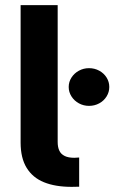

<svg xmlns="http://www.w3.org/2000/svg" viewBox="-20 -727 445 747"><path d="M269.1 -113.1Q274.7 -113.1 288 -114.2V-0.6Q276.5 0 258.8 0Q195.2 0 151.2 -17.9Q107.1 -35.7 83.6 -74.1Q60.2 -112.4 60.2 -172.2V-707H204.4V-175Q204.4 -154.2 210.9 -140.7Q217.3 -127.1 231.7 -120.1Q246.2 -113.1 269.1 -113.1ZM247.3 -388.5Q247.3 -408.5 258.1 -425.3Q269 -442.2 287.1 -452Q305.2 -461.8 326.3 -461.8Q347.9 -461.8 366 -452Q384.1 -442.2 394.7 -425.3Q405.2 -408.5 405.2 -388.5Q405.2 -368.8 394.7 -351.8Q384.1 -334.7 366 -324.9Q347.9 -315.1 326.3 -315.1Q305.2 -315.1 287.1 -324.9Q269 -334.7 258.1 -351.8Q247.3 -368.8 247.3 -388.5Z"/></svg>

Font: Pretendard GOV Variable
Style: Regular
Weight: 400
Designer: Base glyphs from Inter by Rasmus Andersson; Hangul glyphs from Noto Sans CJK(Source Han Sans) by Jang Soo-young and Kang
Foundry: Kil Hyung-jin
Version: Version 1.307;Glyphs 3.2 (3192)